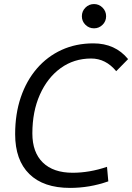

<svg xmlns="http://www.w3.org/2000/svg" viewBox="-20 -917 652 947"><path d="M325.2 9.8Q194.3 9.8 124.5 -58.8Q54.7 -127.4 54.7 -255.4Q54.7 -355 82.5 -437Q110.4 -519 161.6 -578.6Q212.9 -638.2 283.7 -670.7Q354.5 -703.1 440.4 -703.1Q548.3 -703.1 611.8 -625.5L553.2 -565.9Q501.5 -628.4 429.7 -628.4Q344.7 -628.4 279.3 -581.1Q213.9 -533.7 176.8 -450.4Q139.6 -367.2 139.6 -258.8Q139.6 -165.5 191.4 -115.2Q243.2 -64.9 338.4 -64.9Q421.4 -64.9 507.8 -94.2L514.2 -22.5Q466.8 -5.9 419.7 2Q372.6 9.8 325.2 9.8ZM443.8 -777.3Q418.9 -777.3 401.4 -794.7Q383.8 -812 383.8 -836.9Q383.8 -861.8 401.4 -879.4Q418.9 -897 443.8 -897Q468.3 -897 485.8 -879.4Q503.4 -861.8 503.4 -836.9Q503.4 -812 485.8 -794.7Q468.3 -777.3 443.8 -777.3Z"/></svg>

Font: CaskaydiaCove NFP SemiLight
Style: Italic
Weight: 350
Italic angle: -10°
Designer: Aaron Bell
Foundry: Saja Typeworks
Version: Version 2111.001; VTT 6.35;Nerd Fonts 3.1.1